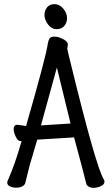

<svg xmlns="http://www.w3.org/2000/svg" viewBox="-20 -894 540 928"><path d="M432 14Q409 14 398 -2Q390 -38 338 -230L160 -219Q151 -186 124 -97L102 -9Q94 13 56 13Q42 13 28.5 7Q15 1 15 -12Q15 -17 19 -25Q53 -101 84 -211Q85 -211 85 -212H81Q69 -212 62 -223Q55 -234 50.5 -246.5Q46 -259 46 -270Q46 -291 65 -291L106 -285Q204 -626 211 -683Q214 -700 220 -708.5Q226 -717 243 -717Q260 -717 281 -707Q302 -697 306 -686Q308 -684 308 -679Q308 -674 306.5 -668.5Q305 -663 305 -659Q305 -655 321 -591Q443 -91 481 -28Q485 -23 485 -17Q485 -2 467 6Q449 14 432 14ZM178 -288 321 -297 264 -530 255 -568ZM253 -753Q229 -753 212 -776Q195 -799 195 -821Q195 -843 207.5 -858.5Q220 -874 244 -874Q268 -874 286 -852Q304 -830 304 -807Q304 -784 290.5 -768.5Q277 -753 253 -753Z"/></svg>

Font: LXGW WenKai Mono TC
Style: Bold
Weight: 700
Designer: LXGW / Fontworks Inc.
Foundry: LXGW / Fontworks Inc.
Version: Version 1.330